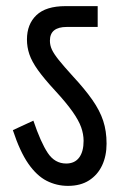

<svg xmlns="http://www.w3.org/2000/svg" viewBox="-20 -642 400 627"><path d="M328 -173Q328 -133 313.5 -102Q299 -71 271 -53Q243 -35 202 -35Q165 -35 132.5 -51.5Q100 -68 72.5 -107.5Q45 -147 22 -217L89 -248Q113 -177 136 -142.5Q159 -108 196 -108Q224 -108 238.5 -127.5Q253 -147 253 -182Q253 -204 245 -226.5Q237 -249 216.5 -278Q196 -307 160 -346Q124 -385 104 -413Q84 -441 76 -464.5Q68 -488 68 -513Q68 -563 99 -592.5Q130 -622 194 -622H299V-554H198Q171 -554 157 -543Q143 -532 143 -509Q143 -494 149.5 -480Q156 -466 172 -446Q188 -426 218 -393Q257 -351 281.5 -316Q306 -281 317 -247.5Q328 -214 328 -173Z"/></svg>

Font: Noto Sans Devanagari ExtraCondensed
Style: Regular
Weight: 400
Width: 2
Designer: Jelle Bosma - Monotype Design Team
Foundry: Monotype Imaging Inc.
Version: Version 2.006